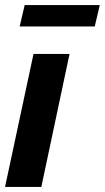

<svg xmlns="http://www.w3.org/2000/svg" viewBox="-23 -742 416 762"><path d="M253 -528 141 0H-3L110 -528ZM55 -637 75 -722H373L353 -637Z"/></svg>

Font: Nacelle Bold
Style: Italic
Weight: 700
Italic angle: -12°
Designer: Sora Sagano
Foundry: Sora Sagano
Version: Version 1.000;FEAKit 1.0